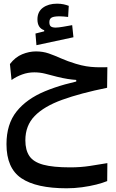

<svg xmlns="http://www.w3.org/2000/svg" viewBox="-20 -704 626 1039"><path d="M340.8 314.9Q176.3 314.9 95.7 260.5Q15.1 206.1 15.1 76.2Q15.1 -32.2 69.6 -100.6Q124 -168.9 223.4 -210.2Q322.8 -251.5 457 -275.9L458.5 -247.1L392.6 -254.4V-271.5Q370.1 -272.9 345.2 -276.9Q320.3 -280.8 288.6 -288.6Q252 -298.3 223.9 -305.4Q195.8 -312.5 165.5 -312.5Q131.3 -312.5 99.9 -301Q68.4 -289.6 42.5 -271L33.7 -357.4Q62.5 -395 100.1 -410.4Q137.7 -425.8 174.8 -425.8Q212.4 -425.8 244.4 -414.6Q276.4 -403.3 310.8 -387.9Q345.2 -372.6 390.1 -358.9Q420.9 -349.6 446.3 -345.5Q471.7 -341.3 498.8 -340.3Q525.9 -339.4 561 -340.3L559.6 -229Q415.5 -199.7 316.9 -164.1Q218.3 -128.4 167.7 -76.4Q117.2 -24.4 117.2 55.2Q117.2 108.4 139.2 140.6Q161.1 172.9 214.1 187.3Q267.1 201.7 359.9 201.7Q417 201.7 467.5 193.8Q518.1 186 561 178.7L560.1 275.9Q536.6 285.6 501 294.7Q465.3 303.7 423.8 309.3Q382.3 314.9 340.8 314.9ZM177.2 -459.5 171.9 -522.5 253.4 -543 248.5 -508.3 219.2 -528.8V-540.5Q182.6 -552.7 182.6 -599.1Q182.6 -640.6 212.4 -662.4Q242.2 -684.1 288.6 -684.1Q308.1 -684.1 324 -680.7Q339.8 -677.2 352.1 -672.4L348.6 -612.3Q337.4 -613.8 324.2 -614.7Q311 -615.7 302.7 -615.7Q272 -615.7 259.5 -608.9Q247.1 -602.1 247.1 -584Q247.1 -566.9 255.4 -560.8Q263.7 -554.7 281.2 -554.7Q295.4 -554.7 322 -559.3Q348.6 -564 370.6 -567.9L377.4 -502.4Z"/></svg>

Font: Cascadia Mono Medium
Style: Regular
Weight: 500
Monospace: yes
Designer: Aaron Bell
Foundry: Saja Typeworks
Version: Version 2407.024